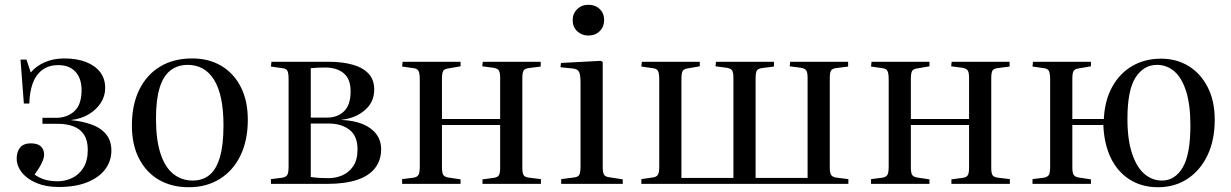

<svg xmlns="http://www.w3.org/2000/svg" viewBox="-20 -771 5160 805"><path d="M226 13Q173 13 133.5 -3.5Q94 -20 72 -47.5Q50 -75 50 -106Q50 -135 64.5 -152.5Q79 -170 109 -170Q138 -170 151.5 -157Q165 -144 165 -122Q165 -108 154.5 -86.5Q144 -65 125 -39Q145 -25 168 -18Q191 -11 223 -11Q253 -11 282 -24.5Q311 -38 329.5 -67.5Q348 -97 348 -143Q348 -182 332.5 -206Q317 -230 288.5 -241Q260 -252 222 -252H158V-277H215Q261 -277 291.5 -304.5Q322 -332 322 -393Q322 -442 296.5 -470Q271 -498 224 -498Q184 -498 157 -477.5Q130 -457 117 -421Q104 -385 103 -337H80L66 -521H91L109 -467Q130 -493 166.5 -509.5Q203 -526 250 -526Q302 -526 340.5 -511Q379 -496 400 -468.5Q421 -441 421 -402Q421 -368 402.5 -339.5Q384 -311 352.5 -292Q321 -273 279 -268V-267Q324 -263 362.5 -249.5Q401 -236 424 -209Q447 -182 447 -139Q447 -97 422 -62.5Q397 -28 347.5 -7.5Q298 13 226 13Z M772 14Q699 14 645.5 -17.5Q592 -49 562.5 -107Q533 -165 533 -244Q533 -332 564 -395Q595 -458 651.5 -492Q708 -526 786 -526Q856 -526 908.5 -494.5Q961 -463 990 -405.5Q1019 -348 1019 -269Q1019 -183 988.5 -119.5Q958 -56 902 -21Q846 14 772 14ZM788 -14Q830 -14 858.5 -37.5Q887 -61 902 -112Q917 -163 917 -245Q917 -310 907 -357.5Q897 -405 877.5 -436.5Q858 -468 830 -483.5Q802 -499 767 -499Q725 -499 695 -476Q665 -453 649.5 -403.5Q634 -354 634 -274Q634 -185 653 -127Q672 -69 707 -41.5Q742 -14 788 -14Z M1116 0V-20L1164 -26Q1180 -29 1185 -38.5Q1190 -48 1190 -74V-438Q1190 -463 1185.5 -473Q1181 -483 1165 -485L1116 -492L1118 -512H1357Q1415 -512 1458 -500Q1501 -488 1525 -462.5Q1549 -437 1549 -395Q1549 -343 1509.5 -309Q1470 -275 1412 -269V-268Q1463 -266 1500 -251Q1537 -236 1557.5 -209Q1578 -182 1578 -145Q1578 -100 1553 -67Q1528 -34 1477.5 -17Q1427 0 1350 0ZM1357 -24Q1387 -24 1414.5 -35.5Q1442 -47 1460.5 -73.5Q1479 -100 1479 -145Q1479 -201 1445 -227Q1411 -253 1359 -253H1283V-29Q1303 -26 1321 -25Q1339 -24 1357 -24ZM1283 -278H1352Q1395 -278 1422.5 -304.5Q1450 -331 1450 -388Q1450 -440 1421 -464Q1392 -488 1343 -488Q1324 -488 1308.5 -487Q1293 -486 1283 -485Z M1666 0V-20L1714 -26Q1730 -29 1735 -38.5Q1740 -48 1740 -74V-438Q1740 -463 1735 -473Q1730 -483 1715 -485L1666 -492L1668 -512H1911V-493L1859 -484Q1843 -482 1838 -473Q1833 -464 1833 -440V-272H2077V-444Q2077 -467 2071.5 -475.5Q2066 -484 2048 -487L2002 -493L2004 -512H2247V-492L2200 -486Q2181 -484 2175.5 -475.5Q2170 -467 2170 -443V-67Q2170 -45 2175.5 -36.5Q2181 -28 2199 -26L2248 -20V0H2003V-19L2048 -25Q2066 -27 2071.5 -36Q2077 -45 2077 -68V-247H1833V-70Q1833 -47 1838 -38.5Q1843 -30 1858 -27L1911 -19V0Z M2333 0V-20L2387 -27Q2405 -29 2409.5 -39.5Q2414 -50 2414 -76V-422Q2414 -457 2408 -469.5Q2402 -482 2380 -484L2330 -489L2332 -507L2499 -516L2507 -511V-72Q2507 -49 2512 -39.5Q2517 -30 2534 -28L2591 -19V0ZM2447 -622Q2419 -622 2400 -640Q2381 -658 2381 -686Q2381 -714 2400 -732.5Q2419 -751 2447 -751Q2476 -751 2494.5 -733Q2513 -715 2513 -687Q2513 -659 2494.5 -640.5Q2476 -622 2447 -622Z M2669 0V-20L2717 -27Q2733 -29 2738.5 -38.5Q2744 -48 2744 -72V-438Q2744 -463 2739 -473Q2734 -483 2718 -485L2669 -492L2671 -512H2914V-493L2862 -484Q2847 -482 2842 -473Q2837 -464 2837 -440V-25H3055V-444Q3055 -467 3049.5 -475.5Q3044 -484 3026 -487L2980 -493L2982 -512H3225V-492L3178 -486Q3159 -484 3153.5 -475.5Q3148 -467 3148 -443V-25H3366V-444Q3366 -467 3360.5 -475.5Q3355 -484 3337 -487L3291 -493L3293 -512H3536V-492L3489 -486Q3470 -484 3464.5 -475.5Q3459 -467 3459 -443V-68Q3459 -46 3465 -37Q3471 -28 3489 -26L3537 -20V0Z M3632 0V-20L3680 -26Q3696 -29 3701 -38.5Q3706 -48 3706 -74V-438Q3706 -463 3701 -473Q3696 -483 3681 -485L3632 -492L3634 -512H3877V-493L3825 -484Q3809 -482 3804 -473Q3799 -464 3799 -440V-272H4043V-444Q4043 -467 4037.5 -475.5Q4032 -484 4014 -487L3968 -493L3970 -512H4213V-492L4166 -486Q4147 -484 4141.5 -475.5Q4136 -467 4136 -443V-67Q4136 -45 4141.5 -36.5Q4147 -28 4165 -26L4214 -20V0H3969V-19L4014 -25Q4032 -27 4037.5 -36Q4043 -45 4043 -68V-247H3799V-70Q3799 -47 3804 -38.5Q3809 -30 3824 -27L3877 -19V0Z M4836 14Q4767 14 4716 -18.5Q4665 -51 4637 -109.5Q4609 -168 4606 -247H4476V-70Q4476 -48 4481 -39Q4486 -30 4501 -27L4554 -19V0H4309V-20L4357 -26Q4373 -29 4378 -38.5Q4383 -48 4383 -74V-438Q4383 -463 4378 -473Q4373 -483 4358 -485L4309 -492L4311 -512H4554V-493L4502 -484Q4486 -482 4481 -473Q4476 -464 4476 -440V-272H4608Q4612 -351 4643.5 -407.5Q4675 -464 4727.5 -494.5Q4780 -525 4848 -525Q4913 -525 4963.5 -494Q5014 -463 5043.5 -405.5Q5073 -348 5073 -269Q5073 -183 5042.5 -119.5Q5012 -56 4958.5 -21Q4905 14 4836 14ZM4852 -14Q4906 -14 4938.5 -68.5Q4971 -123 4971 -245Q4971 -332 4953 -388.5Q4935 -445 4903.5 -472Q4872 -499 4831 -499Q4775 -499 4741 -446Q4707 -393 4707 -273Q4707 -185 4726.5 -127Q4746 -69 4778.5 -41.5Q4811 -14 4852 -14Z"/></svg>

Font: Literata 60pt
Style: Regular
Weight: 400
Designer: Latin by Veronika Burian and Jose Scaglione. Greek by Irene Vlachou. Cyrillic by Vera Evstafieva.
Foundry: TypeTogether
Version: Version 3.002